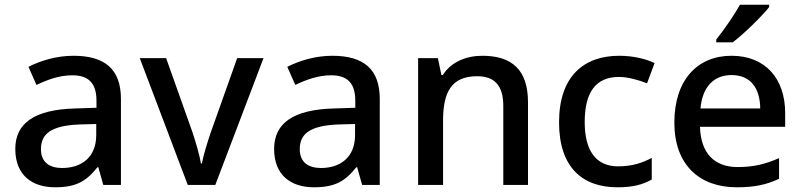

<svg xmlns="http://www.w3.org/2000/svg" viewBox="-20 -786 3406 816"><path d="M292 -549C220 -549 152 -528 101 -502L135 -425C181 -447 232 -466 287 -466C352 -466 390 -437 390 -358V-328L298 -325C127 -320 45 -263 45 -153C45 -41 117 10 214 10C304 10 347 -16 394 -75H398L419 0H494V-365C494 -491 427 -549 292 -549ZM317 -257 389 -259V-212C389 -118 327 -72 244 -72C191 -72 154 -96 154 -152C154 -215 194 -252 317 -257Z M778 0H895L1100 -539H988L876 -224C862 -183 844 -125 838 -91H834C829 -124 812 -182 798 -224L686 -539H574Z M1392 -549C1320 -549 1252 -528 1201 -502L1235 -425C1281 -447 1332 -466 1387 -466C1452 -466 1490 -437 1490 -358V-328L1398 -325C1227 -320 1145 -263 1145 -153C1145 -41 1217 10 1314 10C1404 10 1447 -16 1494 -75H1498L1519 0H1594V-365C1594 -491 1527 -549 1392 -549ZM1417 -257 1489 -259V-212C1489 -118 1427 -72 1344 -72C1291 -72 1254 -96 1254 -152C1254 -215 1294 -252 1417 -257Z M2030 -549C1962 -549 1897 -523 1862 -467H1856L1841 -539H1757V0H1863V-272C1863 -394 1898 -462 2008 -462C2084 -462 2119 -420 2119 -336V0H2224V-351C2224 -490 2155 -549 2030 -549Z M2604 10C2669 10 2711 -1 2750 -23V-115C2711 -94 2666 -79 2607 -79C2514 -79 2465 -144 2465 -267C2465 -394 2512 -459 2611 -459C2649 -459 2693 -446 2730 -432L2762 -518C2727 -535 2672 -549 2612 -549C2464 -549 2356 -465 2356 -266C2356 -75 2455 10 2604 10Z M3249 -756V-766H3125C3100 -721 3054 -655 3024 -618V-606H3094C3142 -642 3220 -719 3249 -756ZM3089 -549C2944 -549 2846 -446 2846 -265C2846 -84 2954 10 3111 10C3187 10 3237 -1 3291 -26V-114C3234 -89 3184 -76 3115 -76C3015 -76 2958 -136 2955 -247H3317V-305C3317 -455 3230 -549 3089 -549ZM3089 -467C3172 -467 3210 -409 3211 -325H2957C2965 -416 3013 -467 3089 -467Z"/></svg>

Font: Noto Sans Devanagari UI Medium
Style: Regular
Weight: 500
Designer: Jelle Bosma - Monotype Design Team
Foundry: Monotype Imaging Inc.
Version: Version 2.004